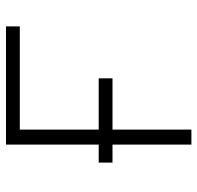

<svg xmlns="http://www.w3.org/2000/svg" viewBox="-29 -629 658 640"><g transform="rotate(-90 300.0 -309.0)"><path d="M138 0V-618H532V-572H157L188 -603V0ZM78 -263V-309H359V-263Z"/></g></svg>

Font: Victor Mono Thin
Style: Regular
Weight: 100
Monospace: yes
Designer: Rune Bjørnerås
Version: Version 1.561;gftools[0.9.30]